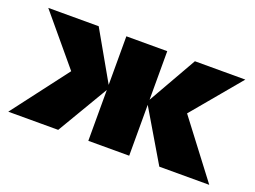

<svg xmlns="http://www.w3.org/2000/svg" viewBox="-74 -582 980 737"><g transform="rotate(20 416.5 -213.5)"><path d="M623 0 494 -218 613 -427H819L605 -171V-292L827 0ZM6 0 228 -292V-171L14 -427H220L339 -218L210 0ZM333 0V-427H500V0Z"/></g></svg>

Font: Ysabeau Office Black
Style: Regular
Weight: 900
Designer: Christian Thalmann (Catharsis Fonts)
Version: Version 2.001;gftools[0.9.30]; featfreeze: tnum,lnum,ss02